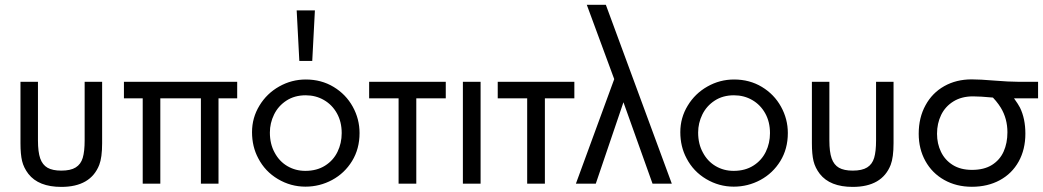

<svg xmlns="http://www.w3.org/2000/svg" viewBox="-20 -749 4253 783"><path d="M134.8 -415.5V-176.3Q134.8 -129.4 144 -103Q153.3 -76.7 173.8 -64.9Q194.3 -53.2 230 -53.2Q268.1 -53.2 288.8 -66.2Q309.6 -79.1 317.4 -105.2Q325.2 -131.3 325.2 -176.3V-415.5H396.5V-165Q396.5 -106.9 384.8 -76.7Q349.6 13.2 230 13.2Q137.2 13.2 95.7 -40Q76.7 -64.9 70.1 -92.3Q63.5 -119.6 63.5 -165V-415.5Z M485.4 -415.5H947.3V-348.1H871.1V0H799.3V-348.1H633.8V0H562V-348.1H485.4Z M1038.1 -318.4Q1067.9 -367.7 1118.4 -396.2Q1168.9 -424.8 1227.1 -424.8Q1290.5 -424.8 1340.6 -394.5Q1390.6 -364.3 1418.5 -314Q1446.3 -263.7 1446.3 -206.5Q1446.3 -142.1 1415.8 -92.3Q1385.3 -42.5 1334.5 -15.1Q1283.7 12.2 1225.6 12.2Q1165.5 12.2 1113.3 -18.8Q1061 -49.8 1033.2 -103.5Q1007.8 -150.9 1007.8 -210Q1007.8 -269 1038.1 -318.4ZM1100.1 -126.5Q1119.1 -90.8 1152.1 -71.5Q1185.1 -52.2 1225.1 -52.2Q1272 -52.2 1305.7 -73.5Q1339.4 -94.7 1356.4 -129.9Q1373.5 -165 1373.5 -206.1Q1373.5 -252 1354 -286.9Q1334.5 -321.8 1301 -341.1Q1267.6 -360.4 1226.6 -360.4Q1181.2 -360.4 1147.9 -338.6Q1114.7 -316.9 1097.7 -282Q1080.6 -247.1 1080.6 -208.5Q1080.6 -161.6 1100.1 -126.5ZM1189.9 -706.5H1264.2L1253.4 -500.5H1200.7Z M1485.4 -415.5H1797.9V-348.1H1677.7V0H1605.5V-348.1H1485.4Z M1867.7 -415.5H1939.9V0H1867.7Z M2009.8 -415.5H2322.3V-348.1H2202.1V0H2129.9V-348.1H2009.8Z M2328.6 0 2484.9 -426.3 2373 -729.5H2450.7L2719.7 0H2641.1L2522.5 -332L2409.7 0Z M2784.7 -318.4Q2814.5 -367.7 2865 -396.2Q2915.5 -424.8 2973.6 -424.8Q3037.1 -424.8 3087.2 -394.5Q3137.2 -364.3 3165 -314Q3192.9 -263.7 3192.9 -206.5Q3192.9 -142.1 3162.4 -92.3Q3131.8 -42.5 3081.1 -15.1Q3030.3 12.2 2972.2 12.2Q2912.1 12.2 2859.9 -18.8Q2807.6 -49.8 2779.8 -103.5Q2754.4 -150.9 2754.4 -210Q2754.4 -269 2784.7 -318.4ZM2846.7 -126.5Q2865.7 -90.8 2898.7 -71.5Q2931.6 -52.2 2971.7 -52.2Q3018.6 -52.2 3052.2 -73.5Q3085.9 -94.7 3103 -129.9Q3120.1 -165 3120.1 -206.1Q3120.1 -252 3100.6 -286.9Q3081.1 -321.8 3047.6 -341.1Q3014.2 -360.4 2973.1 -360.4Q2927.7 -360.4 2894.5 -338.6Q2861.3 -316.9 2844.2 -282Q2827.1 -247.1 2827.1 -208.5Q2827.1 -161.6 2846.7 -126.5Z M3362.3 -415.5V-176.3Q3362.3 -129.4 3371.6 -103Q3380.9 -76.7 3401.4 -64.9Q3421.9 -53.2 3457.5 -53.2Q3495.6 -53.2 3516.4 -66.2Q3537.1 -79.1 3544.9 -105.2Q3552.7 -131.3 3552.7 -176.3V-415.5H3624V-165Q3624 -106.9 3612.3 -76.7Q3577.1 13.2 3457.5 13.2Q3364.7 13.2 3323.2 -40Q3304.2 -64.9 3297.6 -92.3Q3291 -119.6 3291 -165V-415.5Z M3754.4 -319.8Q3781.7 -370.1 3830.8 -397.7Q3879.9 -425.3 3942.4 -425.3Q3976.6 -425.3 4034.7 -420.4Q4095.2 -415.5 4130.9 -415.5H4213.4V-348.1H4115.2Q4133.3 -322.8 4139.6 -310.1Q4161.6 -265.1 4161.6 -204.1Q4161.6 -139.6 4134.3 -90.3Q4106.9 -41 4057.4 -14.2Q4007.8 12.7 3943.4 12.7Q3880.4 12.7 3830.8 -15.1Q3781.2 -43 3753.9 -92.3Q3726.6 -141.6 3726.6 -203.6Q3726.6 -269.5 3754.4 -319.8ZM3817.4 -129.9Q3833.5 -96.2 3865.5 -76.2Q3897.5 -56.2 3943.8 -56.2Q3993.2 -56.2 4025.4 -76.4Q4057.6 -96.7 4073 -131.1Q4088.4 -165.5 4088.4 -209.5Q4088.4 -265.1 4061.5 -309.6Q4053.2 -323.2 4041.5 -337.4L4029.3 -351.1Q3977.1 -356 3948.2 -356Q3901.4 -356 3868.2 -335.4Q3835 -314.9 3818.1 -280.3Q3801.3 -245.6 3801.3 -203.6Q3801.3 -163.1 3817.4 -129.9Z"/></svg>

Font: NMS Futura Pro Book
Style: Regular
Weight: 400
Designer: Blend3rman
Version: Version 0.1